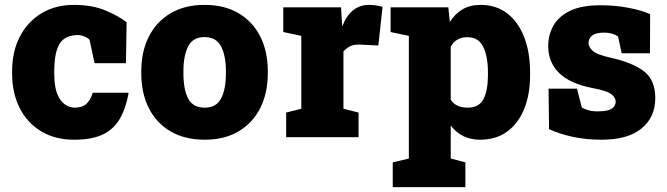

<svg xmlns="http://www.w3.org/2000/svg" viewBox="-20 -558 2714 781"><path d="M281.7 10.3Q203.1 10.3 146.5 -24.4Q89.8 -59.1 59.6 -119.6Q29.3 -180.2 29.3 -257.8V-269Q29.3 -348.6 60.8 -409.2Q92.3 -469.7 148.7 -503.9Q205.1 -538.1 280.3 -538.1Q356 -538.1 409.9 -515.1Q463.9 -492.2 495.1 -467.3L492.2 -300.8H364.7L344.2 -396.5Q335.9 -404.8 322 -410.2Q308.1 -415.5 298.8 -415.5Q244.1 -415.5 222.4 -379.9Q200.7 -344.2 200.7 -269V-257.8Q200.7 -205.6 213.1 -175.5Q225.6 -145.5 244.6 -132.8Q263.7 -120.1 283.7 -120.1Q314.5 -120.1 331.3 -135.5Q348.1 -150.9 357.4 -180.7H501L502.9 -177.7Q491.2 -114.7 466.3 -73Q441.4 -31.2 397.2 -10.5Q353 10.3 281.7 10.3Z M813 10.3Q731.4 10.3 673.6 -23.7Q615.7 -57.6 585.2 -118.4Q554.7 -179.2 554.7 -259.3V-269Q554.7 -348.1 585.2 -408.7Q615.7 -469.2 673.3 -503.7Q731 -538.1 812 -538.1Q893.6 -538.1 950.9 -503.9Q1008.3 -469.7 1038.8 -409.2Q1069.3 -348.6 1069.3 -269V-259.3Q1069.3 -179.7 1038.8 -118.9Q1008.3 -58.1 950.9 -23.9Q893.6 10.3 813 10.3ZM813 -120.1Q859.9 -120.1 879.4 -157.5Q898.9 -194.8 898.9 -259.3V-269Q898.9 -331.5 879.2 -369.4Q859.4 -407.2 812 -407.2Q764.6 -407.2 745.4 -369.4Q726.1 -331.5 726.1 -269V-259.3Q726.1 -194.3 745.4 -157.2Q764.6 -120.1 813 -120.1Z M1144 0V-100.1L1205.6 -115.7V-412.1L1132.3 -427.7V-528.3H1367.2L1371.1 -463.9L1372.1 -450.7Q1406.2 -538.1 1481 -538.1Q1491.7 -538.1 1506.3 -536.4Q1521 -534.7 1536.1 -530.3L1519 -373L1445.8 -376.5Q1420.4 -377.4 1406 -370.8Q1391.6 -364.3 1377 -349.1V-115.7L1438.5 -100.1V0Z M1577.6 203.1V102.5L1643.1 86.9V-412.1L1568.8 -427.7V-528.3H1803.7L1809.6 -468.8Q1831.1 -502 1861.3 -520Q1891.6 -538.1 1935.5 -538.1Q1998 -538.1 2043 -503.7Q2087.9 -469.2 2112.1 -407.2Q2136.2 -345.2 2136.2 -263.2V-252.9Q2136.2 -173.8 2112.1 -114.5Q2087.9 -55.2 2042.5 -22.5Q1997.1 10.3 1933.1 10.3Q1856.9 10.3 1813.5 -47.4V86.9L1873 102.5V203.1ZM1882.3 -120.1Q1928.7 -120.1 1946.8 -155Q1964.8 -189.9 1964.8 -252.9V-263.2Q1964.8 -328.1 1945.6 -367.4Q1926.3 -406.7 1881.3 -406.7Q1834 -406.7 1813.5 -367.7V-152.3Q1834 -120.1 1882.3 -120.1Z M2427.2 10.3Q2364.7 10.3 2310.8 -1.2Q2256.8 -12.7 2213.4 -32.7L2211.4 -197.3H2327.1L2346.7 -120.6Q2356.9 -114.3 2373 -109.6Q2389.2 -105 2411.6 -105Q2453.1 -105 2468.8 -116.2Q2484.4 -127.4 2484.4 -144.5Q2484.4 -161.1 2466.6 -175Q2448.7 -189 2390.6 -199.7Q2297.9 -217.8 2253.9 -261.5Q2210 -305.2 2210 -370.6Q2210 -415 2230.5 -452.6Q2251 -490.2 2297.6 -513.4Q2344.2 -536.6 2422.4 -536.6Q2481.9 -536.6 2535.9 -526.4Q2589.8 -516.1 2624.5 -500.5L2624 -341.3H2508.8L2494.1 -409.7Q2471.2 -425.3 2437 -425.3Q2404.3 -425.3 2389.2 -413.6Q2374 -401.9 2374 -383.3Q2374 -367.2 2390.6 -351.6Q2407.2 -335.9 2463.9 -323.2Q2554.2 -303.2 2599.9 -267.6Q2645.5 -231.9 2645.5 -159.2Q2645.5 -81.1 2589.6 -35.4Q2533.7 10.3 2427.2 10.3Z"/></svg>

Font: Roboto Slab Black
Style: Regular
Weight: 900
Designer: Google
Version: Version 2.000; ttfautohint (v1.8.1.43-b0c9)